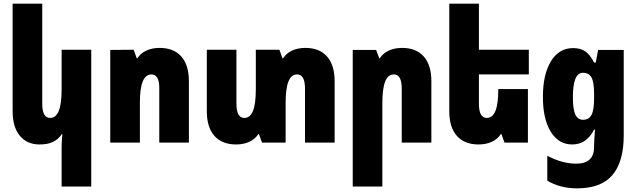

<svg xmlns="http://www.w3.org/2000/svg" viewBox="-20 -780 3481 1050"><path d="M317 240V20Q317 -3 321 -47H318Q300 -19 271 -4.5Q242 10 196 10Q128 10 88.5 -37.5Q49 -85 49 -172V-760H211V-213Q211 -135 254 -135Q286 -135 301.5 -173.5Q317 -212 317 -292V-508H479V240Z M583 -507 711 -508 728 -461H731Q748 -488 779.5 -503Q811 -518 853 -518Q930 -518 971.5 -471Q1013 -424 1013 -336V0H851V-299Q851 -373 808 -373Q745 -373 745 -220V0H583Z M1810 -336V0H1648V-295Q1648 -373 1605 -373Q1573 -373 1557.5 -334.5Q1542 -296 1542 -216V0H1413L1396 -47H1393Q1376 -20 1344.5 -5Q1313 10 1271 10Q1194 10 1152.5 -37Q1111 -84 1111 -172V-508H1273V-213Q1273 -135 1316 -135Q1348 -135 1363.5 -173.5Q1379 -212 1379 -292V-508H1508L1525 -461H1528Q1545 -488 1576.5 -503Q1608 -518 1650 -518Q1727 -518 1768.5 -471Q1810 -424 1810 -336Z M1909 -507H2037L2054 -461H2057Q2074 -488 2105.5 -503Q2137 -518 2179 -518Q2256 -518 2297.5 -471Q2339 -424 2339 -336V0H2177V-295Q2177 -373 2134 -373Q2102 -373 2086.5 -334.5Q2071 -296 2071 -216V240H1909Z M2599 -373V-213Q2599 -135 2642 -135Q2674 -135 2689.5 -173.5Q2705 -212 2705 -292V-293H2867V0H2739L2722 -47H2719Q2702 -20 2670.5 -5Q2639 10 2597 10Q2520 10 2478.5 -37Q2437 -84 2437 -172V-760H2599V-508H2872V-373Z M2973 208V72Q3055 115 3131 115Q3229 115 3229 24V10Q3229 -9 3234 -71H3229Q3207 -29 3177.5 -9.5Q3148 10 3109 10Q3035 10 2992 -59.5Q2949 -129 2949 -250Q2949 -373 2993 -445Q3037 -517 3114 -517Q3154 -517 3180 -499.5Q3206 -482 3229 -438H3238L3251 -507H3391V-39Q3391 104 3329.5 177Q3268 250 3136 250Q3043 250 2973 208ZM3229 -244V-264Q3229 -330 3215 -356Q3201 -382 3167 -382Q3113 -382 3113 -248Q3113 -182 3126.5 -153.5Q3140 -125 3168 -125Q3201 -125 3215 -152Q3229 -179 3229 -244Z"/></svg>

Font: Noto Sans Armenian Black Cond
Style: Regular
Weight: 900
Width: 3
Designer: Monotype Design team
Foundry: Monotype Imaging Inc.
Version: Version 1.000